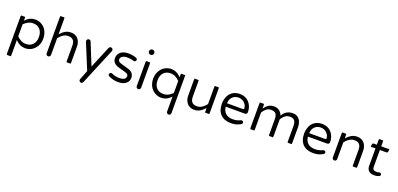

<svg xmlns="http://www.w3.org/2000/svg" viewBox="16 -1827 6584 3180"><g transform="rotate(20 3308.0 -237.0)"><path d="M320.3 -67.4Q275.9 -67.4 234.9 -87.4Q194.3 -107.9 162.1 -141.6L160.2 -143.6V-354.5Q165 -359.4 168 -362.3Q197.8 -392.1 234.9 -410.6Q275.9 -430.7 320.3 -430.7Q397.5 -430.7 441.9 -381.8Q486.3 -333.5 486.3 -249Q486.3 -160.2 437.5 -111.3Q393.6 -67.4 320.3 -67.4ZM85.4 -484.4Q83 -478 83 -459V184.6Q83 199.2 92.3 210H157.7Q160.2 203.6 160.2 184.6V-79.6Q173.8 -64.9 175.8 -63Q243.2 3.9 333 3.9Q393.6 3.9 446.3 -26.9Q499 -57.6 531.2 -114.7Q563.5 -170.9 563.5 -247.6Q563.5 -324.2 531.7 -383.3Q500 -442.4 444.8 -472.7Q394.5 -502 333 -502Q240.2 -502 171.9 -430.7L160.2 -418.5V-459Q160.2 -478 157.7 -484.4Z M701.7 -698.2Q699.2 -691.9 699.2 -672.9V-39.1Q699.2 -23.4 710.4 -12.2Q722.2 -1 737.3 -1Q753.4 -1 764.9 -12.5Q776.4 -23.9 776.4 -39.1V-334.5Q792.5 -354 806.6 -368.7Q830.6 -392.1 854.5 -407.2Q893.6 -431.6 942.4 -431.6Q1010.7 -431.6 1038.1 -384.8Q1055.7 -355 1055.7 -306.6V-39.1Q1055.7 -20 1058.1 -13.7H1130.4Q1132.8 -20 1132.8 -39.1V-316.4Q1132.8 -368.7 1112.3 -411.1Q1092.3 -453.1 1055.2 -477.5Q1015.6 -502 963.1 -502Q910.6 -502 869.1 -480.5Q827.6 -458.5 788.1 -416L776.4 -403.3V-672.9Q776.4 -691.9 773.9 -698.2Z M1399.4 223.6Q1423.3 223.6 1435.1 196.3L1701.7 -443.8Q1704.1 -449.7 1704.1 -456.5Q1704.1 -463.4 1703.1 -468.3Q1700.2 -478 1692.4 -486.3Q1681.2 -497.1 1666 -497.1Q1650.9 -497.1 1641.1 -486.8Q1634.8 -481 1630.4 -470.7L1471.7 -87.4L1315.9 -473.1Q1312 -483.9 1302 -490.5Q1292 -497.1 1280.3 -497.1Q1264.6 -497.1 1253.4 -485.4Q1242.2 -473.6 1242.2 -458Q1242.2 -450.7 1245.6 -441.9L1430.2 7.8L1365.7 173.3Q1363.3 180.2 1363.3 184.8Q1363.3 189.5 1363.8 192.4Q1364.3 195.3 1365 198Q1365.7 200.7 1367.2 203.1Q1369.6 208.5 1375 213.4Q1385.3 223.6 1399.4 223.6Z M2137.7 -446.3Q2137.7 -456.5 2131.3 -465.8Q2125 -474.6 2113.3 -478H2112.8Q2050.3 -502 1973.6 -502Q1877.9 -502 1828.1 -452.1Q1789.1 -413.1 1789.1 -353.5Q1789.1 -310.1 1813 -280.8Q1836.9 -251 1877.4 -235.8Q1919.4 -219.2 1971.2 -208Q1995.1 -202.1 2018.6 -194.8Q2043 -187 2053.2 -181.6Q2082 -167.5 2082 -141.6Q2082 -112.3 2064 -93.8Q2036.1 -66.4 1967.8 -66.4Q1929.7 -66.4 1897.9 -74Q1866.2 -81.5 1832 -96.2Q1825.2 -99.6 1817.4 -99.6Q1803.7 -99.6 1794.4 -89.8Q1785.2 -79.6 1785.2 -65.4Q1785.2 -48.8 1798.3 -39.1Q1878.9 3.9 1973.6 3.9Q2069.8 3.9 2120.1 -46.4Q2156.2 -82.5 2156.2 -134.8Q2156.2 -180.2 2133.3 -210Q2109.9 -240.2 2071.8 -255.4Q2031.2 -270 1979 -283.2Q1921.4 -297.4 1892.6 -310.1Q1883.8 -314.5 1877 -321.3Q1862.3 -335.9 1862.3 -358.4Q1862.3 -392.6 1896 -413.1Q1927.7 -432.6 1980.5 -432.6Q2034.2 -432.6 2093.3 -415L2105 -413.1Q2118.2 -413.1 2127.9 -423.3Q2137.7 -433.6 2137.7 -446.3Z M2289.6 -483.4Q2287.1 -477.1 2287.1 -458V-39.1Q2287.1 -23.4 2298.3 -12.2Q2310.1 -1 2325.2 -1Q2341.3 -1 2352.8 -12.5Q2364.3 -23.9 2364.3 -39.1V-458Q2364.3 -477.1 2361.8 -483.4ZM2323.2 -605.5H2329.1Q2346.7 -605.5 2359.9 -618.7Q2373 -631.8 2373 -649.4V-653.3Q2373 -670.9 2359.9 -684.1Q2346.7 -697.3 2329.1 -697.3H2323.2Q2305.7 -697.3 2292.5 -684.1Q2279.3 -670.9 2279.3 -653.3V-649.4Q2279.3 -631.8 2292.5 -618.7Q2305.7 -605.5 2323.2 -605.5Z M2743.2 -67.4Q2666 -67.4 2621.6 -116Q2577.1 -164.6 2577.1 -249Q2577.1 -337.9 2626 -386.7Q2669.9 -430.7 2743.2 -430.7Q2787.6 -430.7 2828.6 -410.6Q2869.1 -390.1 2901.4 -356.4L2903.3 -354.5V-143.6Q2898.4 -138.7 2895.5 -135.7Q2865.7 -106 2828.6 -87.4Q2787.6 -67.4 2743.2 -67.4ZM2905.8 -484.4Q2903.3 -478 2903.3 -459V-418.5Q2889.6 -433.1 2887.7 -435.1Q2820.3 -502 2730.5 -502Q2669.9 -502 2617.7 -471.7Q2565.4 -441.4 2533.2 -384.3Q2500 -326.2 2500 -250Q2500 -173.8 2532.2 -115.2Q2564.5 -56.6 2619.6 -26.4Q2672.9 3.9 2730.5 3.9Q2823.2 3.9 2891.6 -67.4L2903.3 -79.6V184.6Q2903.3 201.2 2915 212.4Q2926.8 223.6 2942.4 223.6Q2958 223.6 2969.2 211.9Q2980.5 200.2 2980.5 184.6V-459Q2980.5 -478 2978 -484.4Z M3144 -484.4Q3141.6 -478 3141.6 -459V-181.6Q3141.6 -129.4 3162.6 -86.9Q3183.1 -44.9 3220.2 -20.5Q3259.8 3.9 3311.8 3.9Q3363.8 3.9 3405.3 -17.6Q3446.8 -39.6 3486.3 -82L3498 -94.7V-40Q3498 -21 3500.5 -14.6H3572.8Q3575.2 -21 3575.2 -40V-459Q3575.2 -478 3572.8 -484.4H3500.5Q3498 -478 3498 -459V-163.6Q3481.9 -144 3467.8 -129.4Q3443.8 -106 3419.9 -90.8Q3380.9 -66.4 3332 -66.4Q3263.7 -66.4 3236.3 -113.3Q3218.8 -143.1 3218.8 -191.4V-459Q3218.8 -478 3216.3 -484.4Z M4087.9 -304.2Q4087.9 -303.2 4087.9 -301.8Q4087.9 -300.3 4087.9 -298.3Q4086.9 -293 4083 -289.1Q4078.1 -284.2 4069.3 -284.2H3788.6L3789.1 -291.5Q3793 -347.2 3822.3 -384.8Q3841.8 -409.2 3870.1 -423.3Q3903.8 -438.5 3938.5 -438.5Q3974.1 -438.5 4007.3 -422.4Q4040.5 -405.8 4063 -373Q4084 -345.2 4087.9 -304.2ZM4125.5 -38.1Q4148.4 -50.8 4148.4 -69.8Q4148.4 -83 4138.4 -92.3Q4128.4 -101.6 4115.2 -101.6Q4106.4 -101.6 4100.6 -98.1Q4068.8 -82.5 4037.4 -75Q4005.9 -67.4 3965.8 -67.4Q3881.3 -67.4 3835 -113.8Q3797.4 -151.4 3789.1 -215.8L3788.1 -223.6H4126Q4143.6 -223.6 4154.3 -234.9Q4165 -246.1 4165 -261.7Q4165 -328.6 4137.2 -383.3Q4109.9 -437.5 4060.5 -469.7Q4008.8 -502 3937 -502Q3865.2 -502 3813.2 -468Q3761.2 -434.1 3735.8 -374.5Q3710.9 -314 3710.9 -249Q3710.9 -127.4 3777.3 -61Q3842.8 3.9 3958 3.9Q4012.7 3.9 4049.1 -6.1Q4085.4 -16.1 4125.5 -38.1ZM4063 -373Q4063 -373 4063 -373Z M5026.9 -13.7Q5029.3 -20 5029.3 -39.1V-320.3Q5029.3 -367.7 5011.7 -409.7Q4994.6 -450.7 4960.9 -476.1Q4926.3 -502 4872.1 -502Q4756.8 -502 4698.2 -405.8L4690.9 -394L4686 -406.7Q4669.4 -448.7 4631.6 -475.3Q4593.8 -502 4543 -502Q4488.3 -502 4450.7 -480Q4413.1 -457.5 4383.3 -418L4371.1 -400.9V-458Q4371.1 -477.1 4368.7 -483.4H4296.4Q4293.9 -477.1 4293.9 -458V-39.1Q4293.9 -20 4296.4 -13.7H4368.7Q4371.1 -20 4371.1 -39.1V-334Q4401.4 -381.8 4434.6 -406.2Q4468.3 -431.6 4518.6 -431.6Q4573.7 -431.6 4598.4 -401.1Q4623 -370.6 4623 -302.7V-39.1Q4623 -20 4625.5 -13.7H4697.8Q4700.2 -20 4700.2 -39.1V-334Q4730.5 -381.8 4763.7 -406.2Q4797.4 -431.6 4847.7 -431.6Q4902.8 -431.6 4927.5 -401.1Q4952.1 -370.6 4952.1 -302.7V-39.1Q4952.1 -20 4954.6 -13.7Z M5537.1 -304.2Q5537.1 -303.2 5537.1 -301.8Q5537.1 -300.3 5537.1 -298.3Q5536.1 -293 5532.2 -289.1Q5527.3 -284.2 5518.6 -284.2H5237.8L5238.3 -291.5Q5242.2 -347.2 5271.5 -384.8Q5291 -409.2 5319.3 -423.3Q5353 -438.5 5387.7 -438.5Q5423.3 -438.5 5456.5 -422.4Q5489.7 -405.8 5512.2 -373Q5533.2 -345.2 5537.1 -304.2ZM5574.7 -38.1Q5597.7 -50.8 5597.7 -69.8Q5597.7 -83 5587.6 -92.3Q5577.6 -101.6 5564.5 -101.6Q5555.7 -101.6 5549.8 -98.1Q5518.1 -82.5 5486.6 -75Q5455.1 -67.4 5415 -67.4Q5330.6 -67.4 5284.2 -113.8Q5246.6 -151.4 5238.3 -215.8L5237.3 -223.6H5575.2Q5592.8 -223.6 5603.5 -234.9Q5614.3 -246.1 5614.3 -261.7Q5614.3 -328.6 5586.4 -383.3Q5559.1 -437.5 5509.8 -469.7Q5458 -502 5386.2 -502Q5314.5 -502 5262.5 -468Q5210.4 -434.1 5185.1 -374.5Q5160.2 -314 5160.2 -249Q5160.2 -127.4 5226.6 -61Q5292 3.9 5407.2 3.9Q5461.9 3.9 5498.3 -6.1Q5534.7 -16.1 5574.7 -38.1ZM5512.2 -373Q5512.2 -373 5512.2 -373Z M5745.6 -483.4Q5743.2 -477.1 5743.2 -458V-39.1Q5743.2 -23.4 5754.4 -12.2Q5766.1 -1 5781.2 -1Q5797.4 -1 5808.8 -12.5Q5820.3 -23.9 5820.3 -39.1V-334.5Q5836.4 -354 5850.6 -368.7Q5874.5 -392.1 5898.4 -407.2Q5937.5 -431.6 5986.3 -431.6Q6054.7 -431.6 6082 -384.8Q6099.6 -355 6099.6 -306.6V-39.1Q6099.6 -20 6102.1 -13.7H6174.3Q6176.8 -20 6176.8 -39.1V-316.4Q6176.8 -368.7 6156.2 -411.1Q6136.2 -453.1 6099.1 -477.5Q6059.6 -502 6007.1 -502Q5954.6 -502 5913.1 -480.5Q5871.6 -458.5 5832 -416L5820.3 -403.3V-458Q5820.3 -477.1 5817.9 -483.4Z M6357.9 -588.9Q6355.5 -582.5 6355.5 -563.5V-487.3H6299.8Q6289.6 -487.3 6283.7 -481.4Q6274.4 -472.2 6274.4 -448.2V-415Q6286.6 -422.9 6299.8 -422.9H6355.5V-119.1Q6355.5 -60.1 6385.7 -29.8Q6419.4 3.9 6492.2 3.9Q6533.7 3.9 6570.3 -13.2Q6589.8 -23.9 6589.8 -42Q6589.8 -53.7 6581.1 -62.5Q6572.3 -71.3 6560.5 -71.3Q6554.7 -71.3 6546.9 -69.8Q6544.9 -68.8 6542.5 -68.4Q6522.9 -62.5 6504.2 -62.5Q6485.4 -62.5 6472.7 -65.9Q6456.1 -69.8 6447.3 -79.1Q6432.6 -93.3 6432.6 -127V-422.9H6548.8Q6559.1 -422.9 6564.9 -428.7Q6574.2 -438 6574.2 -461.9V-495.1Q6562 -487.3 6548.8 -487.3H6432.6V-563.5Q6432.6 -582.5 6430.2 -588.9Z"/></g></svg>

Font: YuPearl-Light
Style: Light
Weight: 300
Designer: Max Yao
Foundry: Max-Everyday
Version: Version 1.011; ttfautohint (v1.8.3)